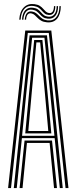

<svg xmlns="http://www.w3.org/2000/svg" viewBox="-20 -955 389 975"><path d="M21.1 0 108.3 -800H240.5L327.7 0H312.9L227.7 -787.9H121.2L35.9 0ZM79.5 0 104.7 -241.3H244.1L269.3 0H254.4L232 -229.2H116.8L94.4 0ZM50.1 0 130.2 -775.5H218.6L298.7 0H283.8L257.6 -253.4H91.2L65 0ZM92.1 -265.5H256.4L234.8 -481.8L205.7 -763.4H143.1L113.6 -481.8ZM108.2 -277.5 127.6 -481.8 153.6 -751.8H195.3L221.6 -481.8L240.7 -277.5ZM123.7 -289.6H225.2L208 -481.8L184 -739.6H164.8L140.9 -481.8ZM77.7 -855.2Q80.5 -897 101.3 -917.6Q122 -938.3 154.9 -933.9Q172 -931.7 182.2 -925.1Q192.3 -918.5 199.1 -910.5Q205.9 -902.6 212.4 -896.4Q218.9 -890.2 228.6 -888.8Q240.5 -886.8 247.1 -895.7Q253.7 -904.6 254.1 -923.9H260.8Q260.9 -901.6 252.4 -889.4Q243.8 -877.3 226.1 -879.3Q214.1 -880.5 206.6 -886.7Q199.1 -892.9 192.6 -900.7Q186 -908.4 176.9 -915.2Q167.7 -922 152 -924.4Q123.2 -929.2 105 -911Q86.7 -892.7 84.7 -855.2ZM91.7 -855.2Q93.8 -888.5 109 -903.8Q124.3 -919.1 148.6 -915.5Q163.7 -913.5 172.7 -906.9Q181.6 -900.3 188.3 -892.3Q194.9 -884.4 202.9 -878.2Q210.9 -872 223.9 -870.4Q244.5 -867.8 256.1 -882.2Q267.7 -896.5 267.8 -923.9H274.8Q274.9 -891.5 260.9 -874.6Q247 -857.7 222.2 -860.3Q207.7 -861.6 198.7 -867.9Q189.8 -874.1 182.8 -882.1Q175.7 -890 167.4 -896.6Q159.1 -903.3 145.9 -905.4Q124.5 -909.4 112.4 -895.6Q100.2 -881.7 98.7 -855.2ZM105.7 -855.2Q107.6 -877.7 116.8 -888.5Q125.9 -899.3 142.7 -896.5Q154.9 -894.7 163.1 -888.3Q171.3 -881.9 178.8 -874Q186.2 -866.1 195.9 -859.7Q205.6 -853.3 220.8 -851.5Q249.2 -848.1 265.6 -867.7Q282 -887.3 281.8 -923.9H288.8Q288.3 -882.3 270.1 -860.5Q251.9 -838.7 218.3 -841.7Q200.9 -843.3 189.8 -849.6Q178.7 -855.9 171.1 -863.9Q163.4 -871.8 156.3 -878.3Q149.2 -884.8 139.8 -886.8Q127.6 -889.6 120.5 -881.2Q113.5 -872.7 112.5 -855.2Z"/></svg>

Font: Big Shoulders Inline Thin
Style: Regular
Weight: 100
Designer: Patric King
Foundry: XO Type Co
Version: Version 2.002